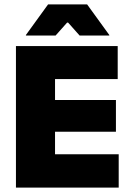

<svg xmlns="http://www.w3.org/2000/svg" viewBox="-20 -847 594 867"><path d="M52 0V-639H228.5V0ZM104.5 0V-150.5H516V0ZM156 -252V-395.5H503.5V-252ZM104.5 -490V-639H511.5V-490ZM197 -827H373.5L473.5 -689V-686.5H339.5L287.5 -745H283L231 -686.5H97V-689Z"/></svg>

Font: Anek Gurmukhi ExtraBold
Style: Regular
Weight: 800
Designer: Sarang Kulkarni (Gurmukhi), Yesha Goshar (Latin)
Foundry: Ek Type
Version: Version 1.003